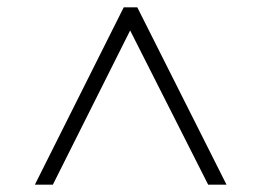

<svg xmlns="http://www.w3.org/2000/svg" viewBox="-20 -648 711 523"><path d="M75 -145 317 -628H354L597 -145H547L334 -566H335L124 -145Z"/></svg>

Font: Nunito Sans 7pt SemiExpanded ExtraLight
Style: Regular
Weight: 250
Width: 6
Designer: Vernon Adams
Foundry: Vernon Adams
Version: Version 3.101;gftools[0.9.27]